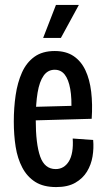

<svg xmlns="http://www.w3.org/2000/svg" viewBox="-20 -747 429 779"><path d="M208 12Q156 12 123 -9Q90 -30 70.5 -67Q51 -104 43.5 -151.5Q36 -199 36 -254Q36 -310 43.5 -361Q51 -412 69 -452.5Q87 -493 119.5 -516.5Q152 -540 202 -540Q248 -540 278.5 -519.5Q309 -499 326.5 -462Q344 -425 350 -374.5Q356 -324 352 -265L100 -258V-313L288 -318L269 -291Q272 -347 265 -386Q258 -425 242.5 -444.5Q227 -464 202 -464Q174 -464 157 -440Q140 -416 132.5 -371Q125 -326 125 -262Q125 -163 143 -112Q161 -61 206 -61Q223 -61 236.5 -69Q250 -77 259.5 -92.5Q269 -108 273 -131.5Q277 -155 275 -185L358 -179Q361 -146 355.5 -112.5Q350 -79 333 -51Q316 -23 285.5 -5.5Q255 12 208 12ZM227 -593H155L207 -727H300Z"/></svg>

Font: Bricolage Grotesque 36pt Condensed
Style: Regular
Weight: 400
Width: 3
Designer: Mathieu Triay
Foundry: Atelier Triay
Version: Version 1.001;gftools[0.9.33.dev8+g029e19f]